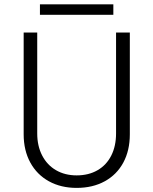

<svg xmlns="http://www.w3.org/2000/svg" viewBox="-20 -872 718 899"><path d="M90.8 -243.2V-719.7H154.3V-247.1Q154.3 -188.5 177.5 -143.8Q200.7 -99.1 242.4 -75Q284.2 -50.8 338.9 -50.8Q395 -50.8 436.8 -75Q478.5 -99.1 501 -143.6Q523.4 -188 523.4 -247.1V-719.7H587.9V-243.2Q587.9 -167.5 557.4 -110.8Q526.9 -54.2 470.5 -23.2Q414.1 7.8 338.9 7.8Q265.1 7.8 209 -23.2Q152.8 -54.2 121.8 -111.1Q90.8 -168 90.8 -243.2ZM167 -851.6H510.7V-802.7H167Z"/></svg>

Font: Reddit Sans Chocolate Light
Style: Regular
Weight: 300
Designer: Stephen Hutchings
Foundry: Reddit
Version: Version 1.013